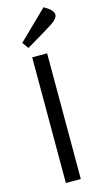

<svg xmlns="http://www.w3.org/2000/svg" viewBox="-136 -939 526 981"><g transform="rotate(-15 127.0 -448.5)"><path d="M162 0H83V-665H162ZM53 -749 205 -897Q254 -870 254 -845Q254 -826 221 -803Q199 -788 77 -716Z"/></g></svg>

Font: BreeCF
Style: Light
Weight: 300
Designer: Veronika Burian, Jos Scaglione
Foundry: TypeTogether
Version: Version 0.0.2